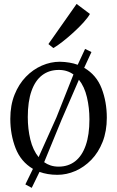

<svg xmlns="http://www.w3.org/2000/svg" viewBox="-20 -854 580 950"><path d="M137 75.5 105.5 58.5 143 -18.5Q83 -54 57 -121Q31 -188 31 -266Q31 -333 52 -385.5Q73 -438 108.2 -474.2Q143.5 -510.5 187.2 -529.5Q231 -548.5 276 -548.5Q301.5 -548 323.5 -544.2Q345.5 -540.5 364.5 -533.5L401 -612L432.5 -596.5L396.5 -518.5Q457 -483.5 482.8 -416.8Q508.5 -350 508.5 -271.5Q508.5 -205 487.8 -152.2Q467 -99.5 431.8 -63.2Q396.5 -27 353 -8Q309.5 11 264 11Q238.5 11 216.5 7.2Q194.5 3.5 175.5 -3.5ZM171 -76.5 259 -272.5 343.5 -485.5Q328.5 -496.5 310.5 -502.2Q292.5 -508 271 -508Q223 -508 188.5 -481.8Q154 -455.5 135.8 -403.5Q117.5 -351.5 117.5 -274.5Q117.5 -216 130.2 -163.5Q143 -111 171 -76.5ZM270 -29.5Q317.5 -29.5 351.8 -56Q386 -82.5 404.2 -134.8Q422.5 -187 422.5 -263.5Q422.5 -320.5 410.2 -372.8Q398 -425 370.5 -459.5L284.5 -261L198.5 -51.5Q213 -41 231 -35.2Q249 -29.5 270 -29.5ZM243.5 -616.5 219.5 -636 359 -834.5 425 -785Q415 -767 392.8 -742.5Q370.5 -718 343 -693Q315.5 -668 289.2 -647.5Q263 -627 244.5 -616.5Z"/></svg>

Font: Merriweather 72pt Light
Style: Regular
Weight: 300
Version: Version 2.100